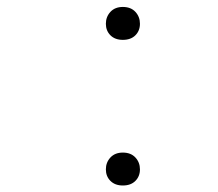

<svg xmlns="http://www.w3.org/2000/svg" viewBox="-20 -539 640 564"><path d="M291 -41.5Q291 -62 304.4 -76.4Q317.9 -90.8 340.8 -90.8Q364.3 -90.8 377.7 -76.4Q391.1 -62 391.1 -41.5Q391.1 -21 377.7 -7.6Q364.3 5.9 340.8 5.9Q317.9 5.9 304.4 -7.6Q291 -21 291 -41.5ZM291 -469.2Q291 -489.7 304.4 -504.2Q317.9 -518.6 340.8 -518.6Q364.3 -518.6 377.7 -504.2Q391.1 -489.7 391.1 -469.2Q391.1 -448.7 377.7 -435.3Q364.3 -421.9 340.8 -421.9Q317.9 -421.9 304.4 -435.3Q291 -448.7 291 -469.2Z"/></svg>

Font: TypoPRO Roboto Mono
Style: Regular
Weight: 300
Designer: Google
Version: Version 2.000986; 2015; ttfautohint (v1.3)